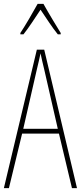

<svg xmlns="http://www.w3.org/2000/svg" viewBox="-20 -970 417 990"><path d="M204 -950H174C150 -906 106 -831 85 -800V-793H101C128 -826 164 -883 189 -920C216 -880 250 -827 278 -793H293V-800C281 -819 230 -903 204 -950ZM351 0H377L208 -714H170L0 0H26L94 -281H284ZM208 -612 278 -306H100L170 -612C178 -646 183 -666 189 -695C195 -666 200 -645 208 -612Z"/></svg>

Font: Noto Sans Sinhala ExtraCondensed Thin
Style: Regular
Weight: 100
Width: 2
Designer: Jelle Bosma - Monotype Design Team
Foundry: Monotype Imaging Inc.
Version: Version 2.006